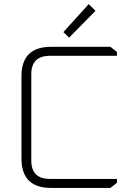

<svg xmlns="http://www.w3.org/2000/svg" viewBox="-20 -919 642 939"><path d="M85 -144V-546Q85 -690 229 -690H520L552 -665V-646H224Q133 -646 133 -556V-134Q133 -44 224 -44H552V-25L520 0H229Q85 0 85 -144ZM290 -762 414 -899 447 -866 318 -735Z"/></svg>

Font: Oxanium ExtraLight
Style: Regular
Weight: 200
Designer: Severin Meyer
Version: Version 2.000